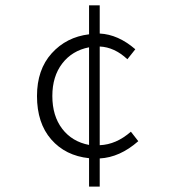

<svg xmlns="http://www.w3.org/2000/svg" viewBox="-20 -672 640 722"><path d="M314.9 29.8V-77.1Q226.1 -86.4 172.6 -147.7Q119.1 -209 119.1 -311Q119.1 -410.2 174.3 -471.4Q229.5 -532.7 314.9 -543V-651.9H355V-545.9Q424.3 -542.5 488.8 -486.8L459 -449.2Q410.6 -494.6 355 -497.1V-126Q417 -128.4 472.2 -176.8L500 -141.1Q430.7 -80.1 355 -76.2V29.8ZM314.9 -127V-494.1Q251.5 -481.9 214.1 -433.3Q176.8 -384.8 176.8 -311Q176.8 -236.3 213.9 -187.7Q251 -139.2 314.9 -127Z"/></svg>

Font: Office Code Pro D Light
Style: Regular
Weight: 300
Designer: Nathan Rutzky & Paul D. Hunt
Foundry: Adobe Systems Incorporated
Version: Version 1.004;PS 001.004;hotconv 1.0.70;makeotf.lib2.5.58329